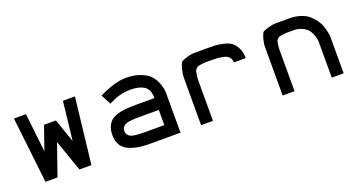

<svg xmlns="http://www.w3.org/2000/svg" viewBox="-37 -933 2545 1367"><g transform="rotate(-20 1236.0 -250.0)"><path d="M135 0 78 -500H169L202 -207L264 -385H354L416 -207L449 -500H540L483 0H392L309 -238L226 0Z M927 0Q815 0 755.5 -34Q696 -68 696 -148Q696 -185 707 -211.5Q718 -238 736.5 -254Q755 -270 785.5 -279.5Q816 -289 848.5 -292Q881 -295 927 -295H1068Q1068 -361 1030 -385.5Q992 -410 927 -410Q890 -410 856 -402Q822 -394 808 -387.5Q794 -381 760 -365L720 -440Q840 -500 927 -500Q988 -500 1034 -482Q1080 -464 1102.5 -440.5Q1125 -417 1138.5 -385Q1152 -353 1155 -333.5Q1158 -314 1158 -295V0ZM927 -90H1068V-205H927Q899 -205 884 -204.5Q869 -204 847 -201Q825 -198 814 -192.5Q803 -187 794.5 -175.5Q786 -164 786 -148Q786 -131 794.5 -119.5Q803 -108 814 -102.5Q825 -97 847 -94Q869 -91 883.5 -90.5Q898 -90 927 -90Z M1314 0V-250Q1314 -326 1314 -357Q1314 -388 1324 -425Q1334 -462 1342 -470.5Q1350 -479 1384.5 -489.5Q1419 -500 1447 -500Q1475 -500 1545 -500Q1583 -500 1605 -499Q1627 -498 1664 -489.5Q1701 -481 1722 -465.5Q1743 -450 1759.5 -418Q1776 -386 1776 -340H1686Q1686 -365 1672 -380.5Q1658 -396 1632 -401.5Q1606 -407 1589.5 -408.5Q1573 -410 1547 -410H1545Q1512 -410 1498 -410Q1484 -410 1464 -407Q1444 -404 1438 -402Q1432 -400 1422.5 -389.5Q1413 -379 1411.5 -371.5Q1410 -364 1407 -342Q1404 -320 1404 -303.5Q1404 -287 1404 -250V0Z M1932 0V-270Q1932 -340 1932 -368.5Q1932 -397 1942 -431Q1952 -465 1960 -472.5Q1968 -480 2002.5 -490Q2037 -500 2065 -500Q2093 -500 2163 -500Q2210 -500 2248 -487.5Q2286 -475 2309.5 -454.5Q2333 -434 2350.5 -409.5Q2368 -385 2376 -360.5Q2384 -336 2388.5 -315.5Q2393 -295 2394 -282V-270V0H2304V-270Q2304 -276 2303 -285.5Q2302 -295 2294.5 -319Q2287 -343 2273.5 -361.5Q2260 -380 2231 -395Q2202 -410 2163 -410Q2130 -410 2116 -410Q2102 -410 2082 -407Q2062 -404 2056 -403Q2050 -402 2040.5 -392.5Q2031 -383 2029.5 -376.5Q2028 -370 2025 -350.5Q2022 -331 2022 -316.5Q2022 -302 2022 -270V0Z"/></g></svg>

Font: Hermit
Style: Regular
Weight: 400
Designer: Pablo Caro
Version: Version 2.000;PS 002.000;hotconv 1.0.88;makeotf.lib2.5.64775